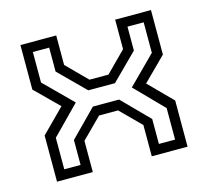

<svg xmlns="http://www.w3.org/2000/svg" viewBox="-84 -636 793 733"><g transform="rotate(-15 313.0 -270.0)"><path d="M55 0V-182.5L146 -274L55 -364V-540H196.5V-423.5L275.5 -344H350.5L429.5 -423.5V-540H571V-364L480.5 -274L571 -182.5V0H429.5V-123.5L350.5 -202.5H275.5L196.5 -123.5V0ZM94 -38.5H158.5V-137L261.5 -241.5H365L468 -137V-38.5H532V-163L424 -273.5L532 -381.5V-502H468V-407.5L366 -306H260.5L158.5 -407.5V-502H94V-381.5L202.5 -273.5L94 -163Z"/></g></svg>

Font: Tourney
Style: Regular
Weight: 400
Designer: Tyler Finck
Foundry: Etcetera Type Co
Version: Version 1.015